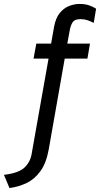

<svg xmlns="http://www.w3.org/2000/svg" viewBox="-37 -732 507 973"><path d="M11 221 -17 154Q56 145.5 85.8 118.2Q115.5 91 123 50L209 -435H133L147 -511H222L237 -596Q245 -640 265.2 -665.2Q285.5 -690.5 312.2 -701.2Q339 -712 366 -712Q394 -712 414.2 -705Q434.5 -698 450 -688L438 -616Q421.5 -624.5 405.8 -629.8Q390 -635 371 -635Q341 -635 331 -619Q321 -603 317 -581L304 -511H419L406 -435H291L210 25Q197.5 94.5 168 135.2Q138.5 176 97.8 195.5Q57 215 11 221Z"/></svg>

Font: Overpass
Style: Italic
Weight: 400
Italic angle: -10°
Designer: Delve Withrington, Dave Bailey, Thomas Jockin
Foundry: Delve Fonts LLC
Version: Version 4.000